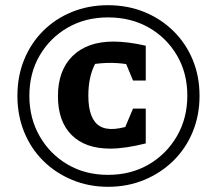

<svg xmlns="http://www.w3.org/2000/svg" viewBox="-20 -706 834 739"><path d="M404 -134Q308 -134 255.5 -186.5Q203 -239 203 -336Q203 -435 259.5 -490.5Q316 -546 417 -546Q443 -546 475 -542Q507 -538 541 -530L513 -449Q475 -460 433 -463Q391 -466 346 -460Q320 -410 320 -338Q320 -246 365 -220Q410 -194 506 -232L541 -154Q501 -144 467 -139Q433 -134 404 -134ZM435 -153 492 -288H541V-154ZM492 -396 436 -531 541 -530V-396ZM396 13Q322 13 258 -13.5Q194 -40 146.5 -87Q99 -134 73 -198Q47 -262 47 -337Q47 -413 73 -476.5Q99 -540 146 -587Q193 -634 257 -660Q321 -686 395 -686Q471 -686 535 -660Q599 -634 647 -587Q695 -540 721.5 -476.5Q748 -413 748 -337Q748 -262 721.5 -198Q695 -134 647 -87Q599 -40 535 -13.5Q471 13 396 13ZM396 -33Q484 -33 552.5 -73Q621 -113 661 -182Q701 -251 701 -338Q701 -425 661 -493Q621 -561 552.5 -600Q484 -639 396 -639Q309 -639 241 -600Q173 -561 133 -493Q93 -425 93 -337Q93 -251 132.5 -182Q172 -113 240 -73Q308 -33 396 -33Z"/></svg>

Font: Piazzolla Thin Black
Style: Regular
Weight: 900
Version: Version 2.005